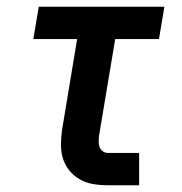

<svg xmlns="http://www.w3.org/2000/svg" viewBox="-20 -550 540 570"><path d="M300 0Q278 0 257 -3.5Q236 -7 218 -17Q200 -27 187 -42.5Q174 -58 167.5 -77.5Q161 -97 161 -119Q161 -141 164 -163L209 -434H79L95 -530H468L452 -434H322L274 -147Q273 -138 273 -129.5Q273 -121 275.5 -113.5Q278 -106 285 -101Q292 -96 300 -96H393V0Z"/></svg>

Font: Iosevka Slab
Style: Bold Italic
Weight: 700
Italic angle: -9°
Monospace: yes
Designer: Belleve Invis
Foundry: Belleve Invis
Version: Version 11.1.0; ttfautohint (v1.8.3)